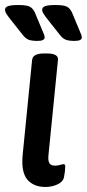

<svg xmlns="http://www.w3.org/2000/svg" viewBox="-35 -738 346 765"><path d="M54 -93Q54 -109 55 -118L93 -500Q96 -525 141 -525H152Q198 -525 196 -500L158 -119Q156 -97 162 -87.5Q168 -78 184 -78Q195 -78 205 -81Q215 -84 218 -84Q225 -84 225 -75Q225 -58 220 -32Q216 -13 193.5 -3Q171 7 146 7Q104 7 79 -17Q54 -41 54 -93ZM54 -601 12 -654Q-4 -674 -9.5 -683Q-15 -692 -15 -699Q-15 -709 -3 -713.5Q9 -718 37 -718Q71 -718 83.5 -711.5Q96 -705 104 -688L134 -616Q143 -597 143 -589Q143 -575 114 -575Q91 -575 78.5 -580Q66 -585 54 -601ZM202 -601 160 -654Q144 -674 138.5 -683Q133 -692 133 -699Q133 -709 145 -713.5Q157 -718 185 -718Q219 -718 231.5 -711.5Q244 -705 252 -688L282 -616Q291 -597 291 -589Q291 -575 262 -575Q239 -575 226.5 -580Q214 -585 202 -601Z"/></svg>

Font: Asap-MediumItalic
Style: Italic
Weight: 500
Italic angle: -6°
Designer: Pablo Cosgaya
Foundry: Omnibus-Type
Version: Version 2.000; ttfautohint (v1.8)